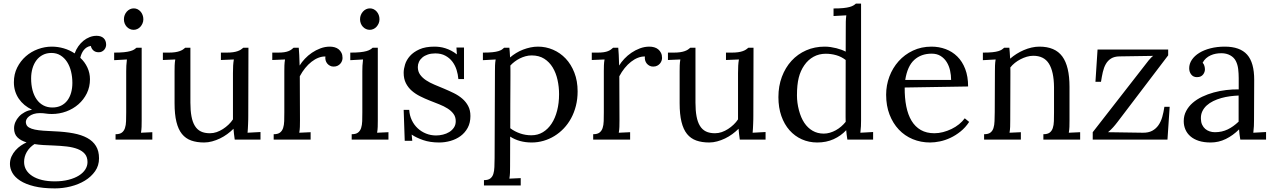

<svg xmlns="http://www.w3.org/2000/svg" viewBox="-20 -775 7074 1066"><path d="M274.4 32.7Q246.6 31.7 220.7 30.3Q194.8 28.8 171.4 24.9Q143.6 43 128.7 68.8Q113.8 94.7 113.8 124Q113.8 148.9 125.7 168.7Q137.7 188.5 159.9 202.6Q182.1 216.8 213.6 224.4Q245.1 231.9 283.7 231.9Q326.7 231.9 360.6 223.1Q394.5 214.4 418 199.7Q441.4 185.1 453.6 165.8Q465.8 146.5 465.8 125Q465.8 97.2 451.4 79.8Q437 62.5 411.4 52.5Q385.7 42.5 350.8 38.3Q315.9 34.2 274.4 32.7ZM265.6 -481Q238.8 -481 217.8 -470.2Q196.8 -459.5 182.4 -440.4Q168 -421.4 160.4 -395.5Q152.8 -369.6 152.8 -339.8Q152.8 -303.7 160.6 -274.2Q168.5 -244.6 183.6 -223.1Q198.7 -201.7 220.7 -189.9Q242.7 -178.2 270.5 -178.2Q298.3 -178.2 319.1 -188.5Q339.8 -198.7 353.8 -217Q367.7 -235.4 374.8 -260.5Q381.8 -285.6 381.8 -314.9Q381.8 -347.7 374.5 -377.9Q367.2 -408.2 352.5 -430.9Q337.9 -453.6 316.2 -467.3Q294.4 -481 265.6 -481ZM484.4 -520Q471.7 -518.1 461.9 -512Q452.1 -505.9 444.8 -496.6Q437.5 -487.3 432.9 -476.3Q428.2 -465.3 425.8 -454.1Q450.7 -431.2 465.1 -400.4Q479.5 -369.6 479.5 -335Q479.5 -292.5 462.2 -257.1Q444.8 -221.7 415.5 -196Q386.2 -170.4 347.9 -156.2Q309.6 -142.1 267.6 -142.1Q249 -142.1 234.6 -144.5Q220.2 -147 200.7 -147Q182.1 -147 166.7 -142.1Q151.4 -137.2 140.9 -128.7Q130.4 -120.1 127 -112.1Q123.5 -104 123.5 -98.1Q123.5 -92.3 125.5 -85.9Q128.9 -74.2 141.4 -66.9Q153.8 -59.6 173.8 -55.4Q193.8 -51.3 221.4 -49.3Q249 -47.4 283.7 -45.9Q341.3 -43.5 387 -34.9Q432.6 -26.4 464.4 -9Q496.1 8.3 512.9 35.9Q529.8 63.5 529.8 104Q529.8 144.5 508.1 175.5Q486.3 206.5 451.4 227.8Q416.5 249 372.8 260Q329.1 271 284.7 271Q217.3 271 169.7 259.3Q122.1 247.6 92.3 228.3Q62.5 209 48.8 184.8Q35.2 160.6 35.2 135.7Q35.2 112.8 43.9 93.8Q52.7 74.7 66.2 59.6Q79.6 44.4 95.9 33.4Q112.3 22.5 127.4 15.6Q95.2 5.9 76.7 -12.5Q58.1 -30.8 58.1 -63Q58.1 -80.6 65.4 -97.4Q72.8 -114.3 85.9 -128.4Q99.1 -142.6 117.4 -152.3Q135.7 -162.1 157.7 -166Q134.8 -176.8 116.2 -192.1Q97.7 -207.5 84.5 -226.8Q71.3 -246.1 64.2 -269Q57.1 -292 57.1 -318.4Q57.1 -363.3 75.4 -399.9Q93.8 -436.5 123.3 -462.4Q152.8 -488.3 190.7 -502.2Q228.5 -516.1 267.6 -516.1Q301.3 -516.1 334 -506.6Q366.7 -497.1 394.5 -478.5Q401.9 -499.5 414.6 -517.6Q427.2 -535.6 443.1 -548.6Q459 -561.5 477.5 -568.8Q496.1 -576.2 516.1 -576.2Q541.5 -576.2 555.4 -563Q569.3 -549.8 569.3 -526.4Q569.3 -520.5 566.9 -513.2Q564.5 -505.9 559.3 -499.5Q554.2 -493.2 545.9 -488.8Q537.6 -484.4 525.9 -484.9Q508.8 -485.4 498 -495.4Q487.3 -505.4 484.4 -520Z M680.7 -379.9Q680.7 -395.5 681.4 -410.2Q682.1 -424.8 684.6 -444.8L613.8 -440.9V-482.9Q646.5 -482.9 668 -485.1Q689.5 -487.3 703.1 -491.2Q716.8 -495.1 724.4 -499.8Q731.9 -504.4 737.8 -509.8H766.6V-106Q766.6 -85.9 766.1 -70.6Q765.6 -55.2 762.7 -38.1L825.7 -41V0H621.6V-29.8Q644.5 -29.8 656.5 -38.8Q668.5 -47.9 673.8 -64Q679.2 -80.1 679.9 -102.5Q680.7 -125 680.7 -151.9ZM775.9 -668Q775.9 -655.8 771.2 -645Q766.6 -634.3 759.3 -626.2Q752 -618.2 742.2 -613.8Q732.4 -609.4 721.7 -609.4Q710.9 -609.4 701.2 -613.8Q691.4 -618.2 683.8 -626.2Q676.3 -634.3 672.1 -645Q668 -655.8 668 -668Q668 -680.7 672.4 -691.7Q676.8 -702.6 684.3 -710.9Q691.9 -719.2 701.7 -723.9Q711.4 -728.5 722.7 -728.5Q733.9 -728.5 743.4 -723.9Q752.9 -719.2 760.3 -710.9Q767.6 -702.6 771.7 -691.7Q775.9 -680.7 775.9 -668Z M1273.4 -368.7Q1273.4 -393.1 1274.4 -410.4Q1275.4 -427.7 1278.3 -444.8L1206.5 -441.9V-482.9H1237.3Q1258.8 -482.9 1273.9 -485.1Q1289.1 -487.3 1299.8 -491.2Q1310.5 -495.1 1317.6 -499.8Q1324.7 -504.4 1330.6 -509.8H1359.4L1358.4 -131.8Q1358.4 -124 1358.2 -112.1Q1357.9 -100.1 1357.4 -87.2Q1356.9 -74.2 1356.2 -61.3Q1355.5 -48.3 1354.5 -38.1L1426.3 -42V0H1283.2Q1280.8 -17.1 1279.1 -31.5Q1277.3 -45.9 1276.4 -60.1Q1260.7 -44.4 1241.7 -30.5Q1222.7 -16.6 1201.4 -6.3Q1180.2 3.9 1157.7 10Q1135.3 16.1 1113.3 16.1Q1072.3 16.1 1041.5 5.1Q1010.7 -5.9 990.2 -31.2Q969.7 -56.6 959.5 -98.4Q949.2 -140.1 949.2 -202.1V-379.9Q949.2 -395.5 949.7 -411.6Q950.2 -427.7 953.1 -444.8L884.3 -441.9V-482.9H915.5Q936.5 -482.9 951.7 -485.1Q966.8 -487.3 977.5 -491.2Q988.3 -495.1 995.4 -499.8Q1002.4 -504.4 1008.3 -509.8H1037.1V-205.1Q1037.1 -161.6 1043 -129.6Q1048.8 -97.7 1061.8 -76.4Q1074.7 -55.2 1095.2 -45.2Q1115.7 -35.2 1145.5 -35.2Q1164.6 -35.2 1182.9 -41.5Q1201.2 -47.9 1217.8 -58.6Q1234.4 -69.3 1248.8 -83Q1263.2 -96.7 1273.4 -112.3V-153.8Z M1786.6 -461.4Q1767.6 -461.9 1748 -454.3Q1728.5 -446.8 1709.7 -432.1Q1690.9 -417.5 1674.3 -397Q1657.7 -376.5 1644.5 -351.6L1645.5 -106Q1645.5 -85.9 1645 -70.6Q1644.5 -55.2 1641.6 -38.1L1704.6 -41V0H1499.5V-29.8Q1522.5 -29.8 1534.4 -38.8Q1546.4 -47.9 1551.8 -64Q1557.1 -80.1 1557.9 -102.5Q1558.6 -125 1558.6 -151.9V-380.4Q1558.6 -396 1559.1 -411.9Q1559.6 -427.7 1562.5 -444.8L1491.7 -441.9V-482.9H1522.5Q1543.9 -482.9 1558.1 -485.1Q1572.3 -487.3 1581.8 -491.2Q1591.3 -495.1 1597.7 -499.8Q1604 -504.4 1609.9 -509.8H1638.7Q1640.1 -494.1 1641.4 -470.9Q1642.6 -447.8 1643.6 -411.1Q1654.8 -429.7 1672.4 -448.5Q1689.9 -467.3 1711.9 -482.2Q1733.9 -497.1 1759.3 -506.6Q1784.7 -516.1 1811.5 -516.1Q1825.2 -516.1 1838.1 -512.5Q1851.1 -508.8 1860.6 -501Q1870.1 -493.2 1876 -481.4Q1881.8 -469.7 1881.8 -453.1Q1881.8 -446.3 1879.2 -438Q1876.5 -429.7 1870.4 -422.4Q1864.3 -415 1855 -410.2Q1845.7 -405.3 1832 -405.3Q1820.8 -405.3 1811.8 -410.2Q1802.7 -415 1796.6 -422.6Q1790.5 -430.2 1787.8 -440.2Q1785.2 -450.2 1786.6 -461.4Z M1991.7 -379.9Q1991.7 -395.5 1992.4 -410.2Q1993.2 -424.8 1995.6 -444.8L1924.8 -440.9V-482.9Q1957.5 -482.9 1979 -485.1Q2000.5 -487.3 2014.2 -491.2Q2027.8 -495.1 2035.4 -499.8Q2043 -504.4 2048.8 -509.8H2077.6V-106Q2077.6 -85.9 2077.1 -70.6Q2076.7 -55.2 2073.7 -38.1L2136.7 -41V0H1932.6V-29.8Q1955.6 -29.8 1967.5 -38.8Q1979.5 -47.9 1984.9 -64Q1990.2 -80.1 1991 -102.5Q1991.7 -125 1991.7 -151.9ZM2086.9 -668Q2086.9 -655.8 2082.3 -645Q2077.6 -634.3 2070.3 -626.2Q2063 -618.2 2053.2 -613.8Q2043.5 -609.4 2032.7 -609.4Q2022 -609.4 2012.2 -613.8Q2002.4 -618.2 1994.9 -626.2Q1987.3 -634.3 1983.2 -645Q1979 -655.8 1979 -668Q1979 -680.7 1983.4 -691.7Q1987.8 -702.6 1995.4 -710.9Q2002.9 -719.2 2012.7 -723.9Q2022.5 -728.5 2033.7 -728.5Q2044.9 -728.5 2054.4 -723.9Q2064 -719.2 2071.3 -710.9Q2078.6 -702.6 2082.8 -691.7Q2086.9 -680.7 2086.9 -668Z M2400.9 -22.9Q2419.9 -22.9 2439.2 -27.6Q2458.5 -32.2 2474.4 -42Q2490.2 -51.8 2500.2 -66.7Q2510.3 -81.5 2510.3 -102.1Q2510.3 -126 2497.8 -142.8Q2485.4 -159.7 2465.1 -172.6Q2444.8 -185.5 2418.7 -195.8Q2392.6 -206.1 2365.5 -216.8Q2338.4 -227.5 2312.5 -240.5Q2286.6 -253.4 2266.4 -271Q2246.1 -288.6 2233.6 -313Q2221.2 -337.4 2221.2 -371.1Q2221.2 -392.1 2229 -417.2Q2236.8 -442.4 2256.3 -464.4Q2275.9 -486.3 2308.8 -501.2Q2341.8 -516.1 2392.1 -516.1Q2405.8 -516.1 2421.1 -514.2Q2436.5 -512.2 2452.6 -507.1Q2468.8 -502 2484.9 -493.7Q2501 -485.4 2516.6 -473.1L2514.2 -511.2H2556.2V-335.9H2524.9Q2522.9 -361.8 2514.9 -387.2Q2506.8 -412.6 2491.5 -432.9Q2476.1 -453.1 2452.6 -465.8Q2429.2 -478.5 2397 -478.5Q2373.5 -478.5 2355.5 -472.4Q2337.4 -466.3 2325 -455.8Q2312.5 -445.3 2306.2 -431.6Q2299.8 -418 2299.8 -402.8Q2299.8 -378.4 2312.3 -360.8Q2324.7 -343.3 2345.2 -329.6Q2365.7 -315.9 2392.1 -304.9Q2418.5 -293.9 2445.8 -282.5Q2473.1 -271 2499.5 -258.1Q2525.9 -245.1 2546.4 -227.5Q2566.9 -210 2579.3 -186.5Q2591.8 -163.1 2591.8 -130.9Q2591.8 -93.3 2576.7 -65.4Q2561.5 -37.6 2536.9 -19.5Q2512.2 -1.5 2481.2 7.3Q2450.2 16.1 2418.5 16.1Q2367.7 16.1 2329.1 2.7Q2290.5 -10.7 2265.6 -27.8L2269 6.8H2227.1L2221.2 -165H2252Q2253.9 -133.8 2266.4 -107.7Q2278.8 -81.5 2299.1 -62.7Q2319.3 -43.9 2345.5 -33.4Q2371.6 -22.9 2400.9 -22.9Z M2728 -379.9Q2728 -395.5 2728.5 -411.6Q2729 -427.7 2731.9 -444.8L2661.1 -440.9V-482.9Q2693.8 -482.9 2714.4 -485.1Q2734.9 -487.3 2747.3 -491.2Q2759.8 -495.1 2766.6 -499.8Q2773.4 -504.4 2778.8 -509.8H2808.1Q2809.1 -500 2810.1 -486.8Q2811 -473.6 2812 -456.1Q2827.1 -469.2 2845.5 -480.5Q2863.8 -491.7 2884 -499.5Q2904.3 -507.3 2925.3 -511.7Q2946.3 -516.1 2967.3 -516.1Q3010.7 -516.1 3050.5 -499Q3090.3 -481.9 3120.6 -450Q3150.9 -418 3168.9 -371.8Q3187 -325.7 3187 -267.6Q3187 -225.1 3177.5 -187.5Q3168 -149.9 3150.9 -118.4Q3133.8 -86.9 3110.1 -62Q3086.4 -37.1 3058.1 -19.8Q3029.8 -2.4 2997.8 6.8Q2965.8 16.1 2932.1 16.1Q2862.8 16.1 2812.5 -16.6L2812 148.9Q2812 168.9 2811.5 184.3Q2811 199.7 2808.1 216.8L2871.1 213.9V254.9H2667V225.1Q2689.9 225.1 2701.9 216.1Q2713.9 207 2719 190.9Q2724.1 174.8 2724.9 152.3Q2725.6 129.9 2726.1 103ZM2931.6 -467.3Q2914.1 -467.3 2897.5 -462.6Q2880.9 -458 2865.7 -450.4Q2850.6 -442.9 2837.2 -432.6Q2823.7 -422.4 2813.5 -411.1Q2813.5 -407.2 2813.7 -402.1Q2814 -397 2814 -384.8Q2814 -372.6 2814 -350.3Q2814 -328.1 2813.7 -290.8Q2813.5 -253.4 2813.2 -197.8Q2813 -142.1 2813 -63Q2837.9 -44.4 2867.7 -34.2Q2897.5 -23.9 2930.2 -23.9Q2965.8 -23.9 2994.1 -41Q3022.5 -58.1 3042.5 -88.6Q3062.5 -119.1 3073.2 -160.9Q3084 -202.6 3084 -252.4Q3084 -293 3075.4 -331.5Q3066.9 -370.1 3048.6 -400.4Q3030.3 -430.7 3001.5 -449Q2972.7 -467.3 2931.6 -467.3Z M3560.5 -461.4Q3541.5 -461.9 3522 -454.3Q3502.4 -446.8 3483.6 -432.1Q3464.8 -417.5 3448.2 -397Q3431.6 -376.5 3418.5 -351.6L3419.4 -106Q3419.4 -85.9 3418.9 -70.6Q3418.5 -55.2 3415.5 -38.1L3478.5 -41V0H3273.4V-29.8Q3296.4 -29.8 3308.3 -38.8Q3320.3 -47.9 3325.7 -64Q3331.1 -80.1 3331.8 -102.5Q3332.5 -125 3332.5 -151.9V-380.4Q3332.5 -396 3333 -411.9Q3333.5 -427.7 3336.4 -444.8L3265.6 -441.9V-482.9H3296.4Q3317.9 -482.9 3332 -485.1Q3346.2 -487.3 3355.7 -491.2Q3365.2 -495.1 3371.6 -499.8Q3377.9 -504.4 3383.8 -509.8H3412.6Q3414.1 -494.1 3415.3 -470.9Q3416.5 -447.8 3417.5 -411.1Q3428.7 -429.7 3446.3 -448.5Q3463.9 -467.3 3485.8 -482.2Q3507.8 -497.1 3533.2 -506.6Q3558.6 -516.1 3585.4 -516.1Q3599.1 -516.1 3612.1 -512.5Q3625 -508.8 3634.5 -501Q3644 -493.2 3649.9 -481.4Q3655.8 -469.7 3655.8 -453.1Q3655.8 -446.3 3653.1 -438Q3650.4 -429.7 3644.3 -422.4Q3638.2 -415 3628.9 -410.2Q3619.6 -405.3 3606 -405.3Q3594.7 -405.3 3585.7 -410.2Q3576.7 -415 3570.6 -422.6Q3564.5 -430.2 3561.8 -440.2Q3559.1 -450.2 3560.5 -461.4Z M4077.6 -368.7Q4077.6 -393.1 4078.6 -410.4Q4079.6 -427.7 4082.5 -444.8L4010.7 -441.9V-482.9H4041.5Q4063 -482.9 4078.1 -485.1Q4093.3 -487.3 4104 -491.2Q4114.7 -495.1 4121.8 -499.8Q4128.9 -504.4 4134.8 -509.8H4163.6L4162.6 -131.8Q4162.6 -124 4162.4 -112.1Q4162.1 -100.1 4161.6 -87.2Q4161.1 -74.2 4160.4 -61.3Q4159.7 -48.3 4158.7 -38.1L4230.5 -42V0H4087.4Q4085 -17.1 4083.3 -31.5Q4081.5 -45.9 4080.6 -60.1Q4064.9 -44.4 4045.9 -30.5Q4026.9 -16.6 4005.6 -6.3Q3984.4 3.9 3961.9 10Q3939.5 16.1 3917.5 16.1Q3876.5 16.1 3845.7 5.1Q3814.9 -5.9 3794.4 -31.2Q3773.9 -56.6 3763.7 -98.4Q3753.4 -140.1 3753.4 -202.1V-379.9Q3753.4 -395.5 3753.9 -411.6Q3754.4 -427.7 3757.3 -444.8L3688.5 -441.9V-482.9H3719.7Q3740.7 -482.9 3755.9 -485.1Q3771 -487.3 3781.7 -491.2Q3792.5 -495.1 3799.6 -499.8Q3806.6 -504.4 3812.5 -509.8H3841.3V-205.1Q3841.3 -161.6 3847.2 -129.6Q3853 -97.7 3866 -76.4Q3878.9 -55.2 3899.4 -45.2Q3919.9 -35.2 3949.7 -35.2Q3968.8 -35.2 3987.1 -41.5Q4005.4 -47.9 4022 -58.6Q4038.6 -69.3 4053 -83Q4067.4 -96.7 4077.6 -112.3V-153.8Z M4760.7 -106Q4760.7 -90.3 4760 -74.5Q4759.3 -58.6 4756.8 -38.1L4827.6 -42V0H4684.6Q4682.1 -14.6 4680.7 -27.3Q4679.2 -40 4678.2 -52.2Q4649.4 -21 4608.6 -2.4Q4567.9 16.1 4517.6 16.1Q4471.2 16.1 4431.9 -1.5Q4392.6 -19 4363.5 -51.8Q4334.5 -84.5 4318.1 -131.1Q4301.8 -177.7 4301.8 -235.8Q4301.8 -296.9 4321 -348.4Q4340.3 -399.9 4374.5 -437.3Q4408.7 -474.6 4455.8 -495.4Q4502.9 -516.1 4558.6 -516.1Q4575.2 -516.1 4591.8 -513.7Q4608.4 -511.2 4623.8 -507.3Q4639.2 -503.4 4652.3 -498.5Q4665.5 -493.7 4675.3 -488.3L4675.8 -625Q4675.8 -640.6 4676 -655.3Q4676.3 -669.9 4678.7 -689.9L4607.9 -686V-728Q4640.6 -728 4662.1 -730.2Q4683.6 -732.4 4697.3 -736.3Q4710.9 -740.2 4718.5 -744.9Q4726.1 -749.5 4731.9 -754.9H4760.7ZM4553.7 -33.2Q4570.3 -33.2 4587.4 -38.1Q4604.5 -43 4620.4 -51.8Q4636.2 -60.5 4650.1 -72.5Q4664.1 -84.5 4675.3 -98.6Q4674.8 -110.8 4674.8 -124.5Q4674.8 -138.2 4674.8 -153.8L4675.3 -441.9Q4651.4 -460.4 4623 -468.5Q4594.7 -476.6 4564.9 -476.6Q4527.3 -476.6 4497.1 -460Q4466.8 -443.4 4445.6 -412.8Q4424.3 -382.3 4414.6 -343.3Q4404.8 -304.2 4404.8 -245.1Q4404.8 -204.6 4415.8 -162.8Q4426.8 -121.1 4445.6 -93Q4464.4 -64.9 4491.5 -49.1Q4518.6 -33.2 4553.7 -33.2Z M5152.8 -477.1Q5094.2 -477.1 5056.2 -442.6Q5018.1 -408.2 5005.9 -331.1H5260.7Q5260.7 -357.4 5254.9 -383.5Q5249 -409.7 5236.1 -430.4Q5223.1 -451.2 5202.6 -464.1Q5182.1 -477.1 5152.8 -477.1ZM5355 -294.9 5002.9 -289.1Q5002.4 -231.4 5011.7 -184.6Q5021 -137.7 5041 -104.5Q5061 -71.3 5092.5 -53.2Q5124 -35.2 5168 -35.2Q5191.4 -35.2 5215.8 -41.5Q5240.2 -47.9 5262.9 -58.8Q5285.6 -69.8 5304.7 -85.2Q5323.7 -100.6 5336.4 -118.2L5360.8 -98.1Q5340.3 -66.9 5313.2 -45.2Q5286.1 -23.4 5257.1 -9.8Q5228 3.9 5198.7 10Q5169.4 16.1 5144 16.1Q5092.3 16.1 5047.6 -2.4Q5002.9 -21 4970.2 -55.7Q4937.5 -90.3 4918.7 -139.2Q4899.9 -188 4899.9 -249Q4899.9 -301.8 4918 -349.9Q4936 -397.9 4969.2 -435.1Q5002.4 -472.2 5048.8 -494.1Q5095.2 -516.1 5151.9 -516.1Q5193.4 -516.1 5230.2 -502.4Q5267.1 -488.8 5294.9 -461.4Q5322.8 -434.1 5338.9 -392.3Q5355 -350.6 5355 -294.9Z M5503.9 -379.9Q5503.9 -395.5 5504.4 -411.6Q5504.9 -427.7 5507.8 -444.8L5437 -440.9V-482.9Q5469.7 -482.9 5490.2 -485.1Q5510.7 -487.3 5523.2 -491.2Q5535.6 -495.1 5542.5 -499.8Q5549.3 -504.4 5555.2 -509.8H5584Q5585 -498.5 5586.2 -484.1Q5587.4 -469.7 5588.4 -449.2Q5604.5 -463.4 5623.8 -475.6Q5643.1 -487.8 5664.1 -496.8Q5685.1 -505.9 5707.3 -511Q5729.5 -516.1 5751 -516.1Q5837.9 -516.1 5877.9 -461.7Q5918 -407.2 5918 -292.5V-106Q5918 -85.9 5917.5 -70.6Q5917 -55.2 5914.1 -38.1L5977.1 -41V0H5772.9V-29.8Q5795.9 -29.8 5807.9 -38.8Q5819.8 -47.9 5825.2 -64Q5830.6 -80.1 5831.3 -102.5Q5832 -125 5832 -151.9V-291.5Q5831.1 -377.9 5803.7 -421.6Q5776.4 -465.3 5716.8 -465.3Q5698.7 -465.3 5680.7 -460Q5662.6 -454.6 5646 -446Q5629.4 -437.5 5614.7 -425.8Q5600.1 -414.1 5589.4 -400.4Q5589.8 -391.6 5589.8 -381.6Q5589.8 -371.6 5589.8 -361.3L5588.9 -106Q5588.9 -85.9 5588.4 -70.6Q5587.9 -55.2 5585 -38.1L5647.9 -41V0H5443.8V-29.8Q5466.8 -29.8 5478.8 -38.8Q5490.7 -47.9 5495.8 -64Q5501 -80.1 5501.7 -102.5Q5502.4 -125 5502.9 -151.9Z M6046.9 0V-41Q6349.6 -430.7 6357.2 -439.5Q6364.7 -448.2 6371.3 -455.1Q6377.9 -461.9 6382.8 -464.8L6194.8 -461.9Q6167 -461.4 6148.9 -450.2Q6130.9 -439 6119.9 -419.9Q6108.9 -400.9 6103 -375.2Q6097.2 -349.6 6092.8 -320.8H6062L6073.7 -500H6465.8V-467.8L6184.1 -97.2Q6177.7 -88.9 6172.1 -82Q6166.5 -75.2 6160.6 -68.6Q6154.8 -62 6147.9 -55.4Q6141.1 -48.8 6131.8 -41L6324.7 -38.1Q6356 -37.6 6377 -48.8Q6397.9 -60.1 6411.6 -79.6Q6425.3 -99.1 6432.9 -125.5Q6440.4 -151.9 6444.8 -182.1H6474.1L6461.9 0Z M6856.9 -244.6Q6834 -243.7 6809.3 -240.5Q6784.7 -237.3 6761 -230.7Q6737.3 -224.1 6716.3 -213.9Q6695.3 -203.6 6679.7 -189.5Q6664.1 -175.3 6655.3 -156.7Q6646.5 -138.2 6647.5 -114.7Q6647.9 -96.2 6654.5 -82.3Q6661.1 -68.4 6671.6 -59.3Q6682.1 -50.3 6695.8 -45.7Q6709.5 -41 6725.1 -41Q6745.1 -41 6762.7 -44.9Q6780.3 -48.8 6796.1 -56.4Q6812 -64 6826.9 -74.7Q6841.8 -85.4 6856.9 -99.6ZM6582.5 -396Q6582.5 -420.9 6597.2 -442.9Q6611.8 -464.8 6638.2 -481.2Q6664.6 -497.6 6700.9 -506.8Q6737.3 -516.1 6780.3 -516.1Q6864.3 -516.1 6904.1 -471.7Q6943.8 -427.2 6943.4 -330.6L6942.4 -106Q6942.4 -90.3 6941.7 -74.5Q6940.9 -58.6 6938.5 -38.1L7009.3 -42V0H6866.2Q6863.3 -17.1 6861.8 -29.8Q6860.4 -42.5 6859.4 -56.6Q6825.7 -22.9 6785.9 -3.4Q6746.1 16.1 6701.7 16.1Q6664.1 16.1 6636 7.1Q6607.9 -2 6589.4 -18.1Q6570.8 -34.2 6561.5 -55.9Q6552.2 -77.6 6552.2 -102.5Q6552.2 -133.3 6565.7 -158.7Q6579.1 -184.1 6601.8 -203.9Q6624.5 -223.6 6654.8 -238Q6685.1 -252.4 6719 -261.7Q6752.9 -271 6788.3 -275.1Q6823.7 -279.3 6857.4 -278.8V-341.3Q6857.4 -367.2 6854.5 -391.6Q6851.6 -416 6841.6 -436Q6831.5 -456.1 6810.3 -467.8Q6789.1 -479.5 6761.2 -479.5Q6745.1 -479.5 6730.5 -476.8Q6715.8 -474.1 6701.7 -467.8Q6687.5 -461.4 6676 -451.2Q6664.6 -440.9 6657.2 -426.8Q6664.6 -418.5 6667.2 -408.4Q6669.9 -398.4 6669.9 -389.2Q6669.9 -383.3 6667.5 -375.7Q6665 -368.2 6659.9 -361.6Q6654.8 -355 6646.7 -350.8Q6638.7 -346.7 6625 -346.7Q6605.5 -346.7 6594 -361.1Q6582.5 -375.5 6582.5 -396Z"/></svg>

Font: Lora
Style: Regular
Weight: 400
Designer: Olga Karpushina, Alexei Vanyashin
Foundry: Cyreal (www.cyreal.org, a@cyreal.org)
Version: Version 1.014